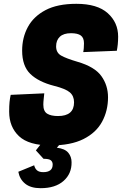

<svg xmlns="http://www.w3.org/2000/svg" viewBox="-20 -746 640 1006"><path d="M246 16Q131 16 79.5 -32.5Q28 -81 28 -161Q28 -192 30 -211.5Q32 -231 36 -249L212 -257Q211 -247 209 -228.5Q207 -210 207 -198Q207 -163 227 -150.5Q247 -138 284 -138Q368 -138 368 -210Q368 -243 346 -262Q324 -281 264 -296Q182 -317 139 -358.5Q96 -400 96 -481Q96 -549 126 -604.5Q156 -660 218.5 -693Q281 -726 380 -726Q490 -726 544.5 -677Q599 -628 599 -554Q599 -532 597 -513Q595 -494 592 -480L416 -473Q418 -481 419 -494Q420 -507 420 -519Q420 -548 403.5 -560Q387 -572 352 -572Q313 -572 293.5 -553.5Q274 -535 274 -503Q274 -470 300 -455Q326 -440 387 -422Q476 -396 511 -347.5Q546 -299 546 -236Q546 -166 515 -108.5Q484 -51 417.5 -17.5Q351 16 246 16ZM193 240Q141 240 112 216.5Q83 193 76 154L159 120Q163 137 174 146.5Q185 156 207 156Q230 156 243 146.5Q256 137 256 116Q256 102 246.5 94Q237 86 208 86L168 42L209 -10H310L278 28Q320 33 337.5 54Q355 75 355 104Q356 164 313 202Q270 240 193 240Z"/></svg>

Font: Geist Mono Black
Style: Italic
Weight: 900
Italic angle: -12°
Monospace: yes
Designer: Basement.studio, Andrés Briganti, Mateo Zaragoza
Foundry: Basement.studio, Vercel, Andrés Briganti, Guido Ferreyra, Mateo Zaragoza
Version: Version 1.500; ttfautohint (v1.8.4.7-5d5b)